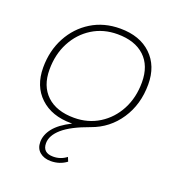

<svg xmlns="http://www.w3.org/2000/svg" viewBox="-133 -631 881 955"><g transform="rotate(20 307.0 -154.0)"><path d="M241 215Q205 215 182.5 196Q160 177 160 143Q160 105 188 69.5Q216 34 278 3Q275 3 272 3Q169 3 108 -54.5Q47 -112 47 -210Q47 -299 85 -370Q123 -441 189.5 -482Q256 -523 342 -523Q446 -523 506.5 -465Q567 -407 567 -309Q567 -203 514 -123.5Q461 -44 371 -12Q276 22 232.5 60Q189 98 189 139Q189 190 245 190Q284 190 315 166L324 188Q288 215 241 215ZM276 -27Q350 -27 408.5 -63.5Q467 -100 500.5 -163.5Q534 -227 534 -308Q534 -396 482.5 -444Q431 -492 339 -492Q264 -492 205.5 -455.5Q147 -419 113.5 -355.5Q80 -292 80 -211Q80 -124 131.5 -75.5Q183 -27 276 -27Z"/></g></svg>

Font: Montserrat ExtraLight
Style: Italic
Weight: 200
Italic angle: -11.3°
Designer: Julieta Ulanovsky
Foundry: Julieta Ulanovsky
Version: Version 9.000; ttfautohint (v1.8.4.7-5d5b)